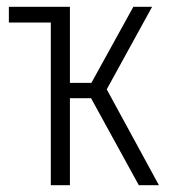

<svg xmlns="http://www.w3.org/2000/svg" viewBox="-20 -543 497 563"><path d="M293 -281 446 0H387L247 -255H185V0H129V-477H6V-523H185V-300H248L371 -523H426Z"/></svg>

Font: Fira Sans Extra Condensed Light
Style: Regular
Weight: 300
Width: 1
Designer: Carrois Corporate & Edenspiekermann AG
Foundry: Carrois Corporate GbR & Edenspiekermann AG
Version: Version 4.203